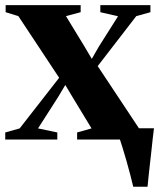

<svg xmlns="http://www.w3.org/2000/svg" viewBox="-27 -532 607 732"><path d="M481 180Q477 162 470.2 136.5Q463.5 111 456 84.2Q448.5 57.5 441.2 34.2Q434 11 429.5 -2.5L409 -43H560Q557.5 -24.5 555 -1.2Q552.5 22 549.8 47.2Q547 72.5 544.2 97Q541.5 121.5 539.2 143Q537 164.5 535.5 180ZM48 -42.5 198.5 -235.5 43 -470.5 -5.5 -485.5V-512.5H280.5V-485.5L224.5 -470.5L292.5 -359L323 -307.5L349 -353L423 -470L355.5 -485.5V-512.5H546.5V-485.5L492.5 -470.5L345.5 -280L503 -42.5L552.5 -27V0H267V-27L322 -42.5L254 -154.5L222 -208L194.5 -162L118 -42.5L191.5 -27V0H-7V-27Z"/></svg>

Font: Merriweather 120pt ExtraBold
Style: Regular
Weight: 800
Version: Version 2.100